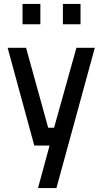

<svg xmlns="http://www.w3.org/2000/svg" viewBox="-20 -743 523 980"><path d="M19 -499 155 0H233L174 217H268L464 -499H370L256 -91H226L113 -499ZM95 -619H186V-723H95ZM301 -619H391V-723H301Z"/></svg>

Font: TitilliumText22L
Style: 600 wt
Weight: 600
Designer: Campivisivi
Foundry: Campivisivi
Version: 1.000